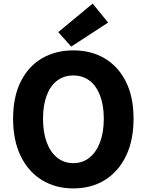

<svg xmlns="http://www.w3.org/2000/svg" viewBox="-20 -1037 818 1071"><path d="M389 14Q290 14 214 -32.5Q138 -79 95.5 -166.5Q53 -254 53 -375Q53 -496 95.5 -581.5Q138 -667 214 -711.5Q290 -756 389 -756Q489 -756 564.5 -711Q640 -666 682.5 -581Q725 -496 725 -375Q725 -254 682.5 -166.5Q640 -79 564.5 -32.5Q489 14 389 14ZM389 -127Q441 -127 479 -157.5Q517 -188 538 -243.5Q559 -299 559 -375Q559 -450 538 -504.5Q517 -559 479 -587.5Q441 -616 389 -616Q337 -616 299 -587.5Q261 -559 240.5 -504.5Q220 -450 220 -375Q220 -299 240.5 -243.5Q261 -188 299 -157.5Q337 -127 389 -127ZM377 -777 305 -858 497 -1017 583 -911Z"/></svg>

Font: Noto Sans HK Thin ExtraBold
Style: Regular
Weight: 800
Version: Version 2.004-H2;hotconv 1.0.118;makeotfexe 2.5.65603